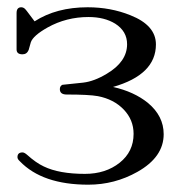

<svg xmlns="http://www.w3.org/2000/svg" viewBox="-20 -486 489 520"><path d="M423.3 -122.6Q423.3 -60.5 352.1 -20.5Q290.5 14.2 219.2 14.2Q94.7 14.2 33.7 -49.3L31.7 -51.3Q27.3 -55.7 27.3 -60.5Q27.3 -73.2 41 -73.2Q45.9 -73.2 53.2 -66.9Q77.6 -44.9 98.6 -35.2Q140.1 -15.1 210 -15.1Q266.1 -15.1 304 -45.2Q341.8 -75.2 341.8 -123.5Q341.8 -161.6 314.9 -189.5Q288.1 -217.3 245.1 -225.6Q220.7 -230 160.6 -230Q142.1 -230 142.1 -244.6Q142.1 -252.9 148.9 -256.3Q170.9 -258.3 205.1 -262.2Q234.9 -265.6 269 -286.1Q324.2 -318.8 324.2 -366.2Q324.2 -401.4 292 -421.9Q262.7 -439.9 219.7 -439.9Q159.7 -439.9 108.9 -411.6Q69.8 -389.6 63.5 -371.6Q60.5 -360.8 57.6 -350.6Q52.7 -338.9 41 -338.9Q24.9 -338.9 24.9 -352.1V-450.7Q24.9 -466.3 37.6 -466.3Q44.9 -466.3 50.3 -459L52.7 -456.1L73.7 -428.2Q132.8 -466.3 217.3 -466.3Q279.8 -466.3 333 -444.8Q402.3 -417.5 402.3 -365.7Q402.3 -283.7 286.1 -250.5Q342.8 -237.8 380.4 -207.5Q423.3 -171.9 423.3 -122.6Z"/></svg>

Font: Kurinto Book Core
Style: Regular
Weight: 400
Designer: Kurinto was developed by Clint Goss from a range of fonts that are compatible with the SIL Open Font License Version 1.1
Foundry: Clinton F. Goss
Version: Version 2.196; July 25, 2020